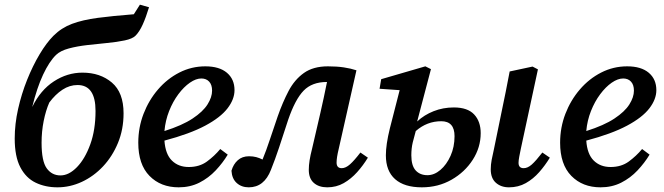

<svg xmlns="http://www.w3.org/2000/svg" viewBox="-20 -788 2841 822"><path d="M226 14Q174 14 132.5 -6Q91 -26 67 -72Q43 -118 43 -195Q43 -257 57.5 -321.5Q72 -386 96 -446Q120 -506 149.5 -555.5Q179 -605 209 -635Q243 -669 288.5 -686Q334 -703 398.5 -711.5Q463 -720 553 -727L579 -768L618 -757Q605 -714 591 -683Q577 -652 560 -635Q547 -622 514 -615Q481 -608 439 -604Q397 -600 353.5 -595Q310 -590 274.5 -580.5Q239 -571 220 -553Q191 -525 164.5 -468.5Q138 -412 118 -330Q153 -402 210.5 -439.5Q268 -477 333 -477Q409 -477 459 -434.5Q509 -392 509 -303Q509 -234 485 -176Q461 -118 421 -75.5Q381 -33 330.5 -9.5Q280 14 226 14ZM239 -37Q275 -37 309.5 -72.5Q344 -108 366.5 -170Q389 -232 389 -313Q389 -424 312 -424Q278 -424 247.5 -404Q217 -384 191 -349Q176 -315 167 -270Q158 -225 158 -177Q158 -98 180 -67.5Q202 -37 239 -37Z M842 -452Q819 -452 793 -434Q767 -416 743.5 -384.5Q720 -353 704 -312.5Q688 -272 684 -227Q760 -251 804.5 -280.5Q849 -310 868.5 -341Q888 -372 888 -400Q888 -425 875.5 -438.5Q863 -452 842 -452ZM745 14Q668 14 620 -35Q572 -84 572 -177Q572 -242 594.5 -300.5Q617 -359 656.5 -405Q696 -451 748 -477.5Q800 -504 859 -504Q919 -504 951.5 -476.5Q984 -449 984 -402Q984 -363 954 -324Q924 -285 858.5 -250Q793 -215 684 -186Q688 -128 716 -100.5Q744 -73 788 -73Q834 -73 866 -96.5Q898 -120 923 -150L955 -126Q934 -91 903.5 -58.5Q873 -26 833.5 -6Q794 14 745 14Z M1045 14Q1014 14 993.5 -4.5Q973 -23 971 -57Q979 -85 998 -102Q1017 -119 1046 -119Q1063 -119 1076.5 -115.5Q1090 -112 1104 -105Q1120 -144 1135 -189.5Q1150 -235 1169 -290Q1190 -350 1215.5 -398.5Q1241 -447 1281 -475.5Q1321 -504 1384 -504Q1422 -504 1452 -499.5Q1482 -495 1506 -487L1430 -150Q1421 -113 1421 -92Q1421 -68 1443 -68Q1460 -68 1478.5 -84.5Q1497 -101 1523 -135L1555 -113Q1535 -80 1509 -51Q1483 -22 1451.5 -4Q1420 14 1381 14Q1345 14 1323.5 -5Q1302 -24 1302 -61Q1302 -80 1305.5 -102Q1309 -124 1316 -151L1351 -302Q1359 -336 1366 -369.5Q1373 -403 1380 -437H1379Q1316 -437 1280 -400Q1244 -363 1214 -276Q1191 -205 1174.5 -155.5Q1158 -106 1140 -61Q1111 14 1045 14Z M2159 14Q2125 14 2103 -5.5Q2081 -25 2081 -63Q2081 -83 2085 -104Q2089 -125 2095 -151L2127 -307Q2136 -351 2145 -394.5Q2154 -438 2162 -482L2260 -503L2283 -491L2210 -152Q2206 -133 2203 -117Q2200 -101 2200 -91Q2200 -68 2222 -68Q2239 -68 2256.5 -83.5Q2274 -99 2302 -135L2334 -113Q2314 -80 2288.5 -51Q2263 -22 2231 -4Q2199 14 2159 14ZM1741 -123Q1741 -79 1759.5 -58.5Q1778 -38 1810 -38Q1839 -38 1865.5 -60.5Q1892 -83 1909 -121Q1926 -159 1926 -205Q1926 -269 1869 -269Q1808 -269 1760 -227Q1753 -203 1747 -178Q1741 -153 1741 -123ZM1786 14Q1711 14 1671.5 -21Q1632 -56 1632 -123Q1632 -169 1649 -238Q1666 -307 1691 -402L1605 -408L1612 -449L1801 -504L1825 -492L1766 -268Q1796 -296 1836.5 -312Q1877 -328 1923 -328Q1982 -328 2010 -298Q2038 -268 2038 -218Q2038 -157 2004 -104Q1970 -51 1913 -18.5Q1856 14 1786 14Z M2648 -452Q2625 -452 2599 -434Q2573 -416 2549.5 -384.5Q2526 -353 2510 -312.5Q2494 -272 2490 -227Q2566 -251 2610.5 -280.5Q2655 -310 2674.5 -341Q2694 -372 2694 -400Q2694 -425 2681.5 -438.5Q2669 -452 2648 -452ZM2551 14Q2474 14 2426 -35Q2378 -84 2378 -177Q2378 -242 2400.5 -300.5Q2423 -359 2462.5 -405Q2502 -451 2554 -477.5Q2606 -504 2665 -504Q2725 -504 2757.5 -476.5Q2790 -449 2790 -402Q2790 -363 2760 -324Q2730 -285 2664.5 -250Q2599 -215 2490 -186Q2494 -128 2522 -100.5Q2550 -73 2594 -73Q2640 -73 2672 -96.5Q2704 -120 2729 -150L2761 -126Q2740 -91 2709.5 -58.5Q2679 -26 2639.5 -6Q2600 14 2551 14Z"/></svg>

Font: Source Serif 4 SmText Semibold
Style: Italic
Weight: 600
Italic angle: -12°
Designer: Frank Grießhammer
Foundry: Adobe
Version: Version 4.005;hotconv 1.1.0;makeotfexe 2.6.0